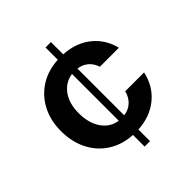

<svg xmlns="http://www.w3.org/2000/svg" viewBox="-206 -809 1051 1051"><g transform="rotate(-45 320.0 -283.5)"><path d="M597 -189Q578 -101 513 -48Q448 5 354 10V100H312V10Q234 6 174 -32Q114 -70 81 -135Q48 -200 48 -284Q48 -365 81 -428.5Q114 -492 173.5 -530Q233 -568 312 -572V-667H354V-572Q447 -567 511 -516Q575 -465 595 -382H448Q437 -416 413 -436.5Q389 -457 354 -462V-100Q392 -105 417 -128.5Q442 -152 451 -189ZM312 -100V-462Q255 -454 220.5 -406.5Q186 -359 186 -284Q186 -207 220.5 -157.5Q255 -108 312 -100Z"/></g></svg>

Font: Open Sauce One
Style: Bold
Weight: 700
Designer: Alfredo Marco Pradil
Foundry: Creative Sauce Fz LLC
Version: Version 1.477